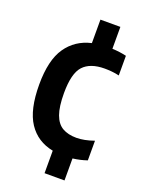

<svg xmlns="http://www.w3.org/2000/svg" viewBox="-148 -734 686 923"><g transform="rotate(20 194.5 -273.0)"><path d="M201 120V5Q119 -11 75 -77.2Q31 -143.5 31 -272Q31 -397 75.8 -462Q120.5 -527 201 -545.5V-665.5H303V-553.5Q341.5 -552 375.5 -544V-443.5Q356.5 -448 337 -449.8Q317.5 -451.5 301.5 -451.5Q227.5 -451.5 192.2 -413.2Q157 -375 157 -274.5Q157 -204.5 171.5 -164.8Q186 -125 214.8 -108.5Q243.5 -92 286.5 -92Q325.5 -92 375.5 -109.5V-9Q340.5 3 303 7.5V120Z"/></g></svg>

Font: Encode Sans Cnd SmBold
Style: Regular
Weight: 600
Width: 3
Designer: Multiple Designers
Foundry: Impallari Type
Version: Version 3.002; ttfautohint (v1.8.3) -l 8 -r 50 -G 200 -x 14 